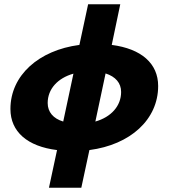

<svg xmlns="http://www.w3.org/2000/svg" viewBox="-20 -730 792 902"><path d="M210 152H362L400 -25C592 -50 723 -168 723 -326C723 -432 644 -501 505 -519L545 -710H394L353 -519C162 -494 29 -376 29 -218C29 -111 109 -42 248 -25ZM549 -298C549 -232 502 -180 428 -159L476 -385C523 -370 549 -340 549 -298ZM204 -246C204 -312 251 -363 325 -384L277 -159C230 -173 204 -204 204 -246Z"/></svg>

Font: Geist ExtraBold
Style: Italic
Weight: 800
Italic angle: -12°
Designer: Basement.studio, Andrés Briganti, Mateo Zaragoza
Foundry: Basement.studio, Vercel, Andrés Briganti, Guido Ferreyra, Mateo Zaragoza
Version: Version 1.500